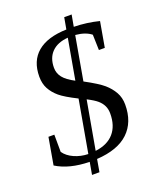

<svg xmlns="http://www.w3.org/2000/svg" viewBox="-147 -811 795 974"><g transform="rotate(-20 250.0 -324.0)"><path d="M37.1 -181.2H68.8L69.3 -87.9Q87.4 -62 122.1 -46.4Q156.7 -30.8 197.3 -29.8L247.1 -311.5Q181.6 -344.2 155 -366.7Q128.4 -389.2 113 -417.2Q97.7 -445.3 97.7 -483.4Q97.7 -567.9 151.4 -613.3Q205.1 -658.7 308.6 -661.6L319.8 -724.1H359.9L348.6 -661.6Q418.5 -660.2 483.9 -643.6L460 -507.3H428.2L425.8 -590.8Q395.5 -615.2 341.3 -620.1L299.8 -384.3Q370.6 -346.2 398.2 -322.3Q425.8 -298.3 442.4 -269Q459 -239.7 459 -202.1Q459 -106.9 401.6 -52.5Q344.2 2 230.5 8.8L218.8 76.2H178.7L190.4 9.8Q80.6 7.8 11.7 -35.6ZM372.1 -185.1Q372.1 -209 363.3 -227.3Q354.5 -245.6 337.2 -260.5Q319.8 -275.4 284.2 -293.5L237.8 -32.2Q303.7 -40.5 337.9 -79.8Q372.1 -119.1 372.1 -185.1ZM183.1 -500.5Q183.1 -470.7 201.4 -447.5Q219.7 -424.3 262.7 -401.9L301.3 -620.1Q244.6 -615.7 213.9 -584.7Q183.1 -553.7 183.1 -500.5Z"/></g></svg>

Font: Liberation Serif
Style: Italic
Weight: 400
Italic angle: -16.333°
Designer: Steve Matteson
Foundry: Ascender Corporation
Version: Version 2.1.5